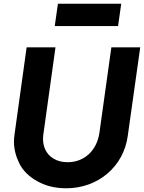

<svg xmlns="http://www.w3.org/2000/svg" viewBox="-20 -999 773 1031"><path d="M614 -859 631 -979H291L274 -859ZM336 12C507 12 644 -105 666 -269L733 -745H578L514 -287C500 -188 430 -128 344 -128C315 -128 289 -134 268 -147C225 -172 211 -215 211 -254C211 -262 212 -270 213 -279L278 -745H123L58 -277C56 -263 55 -250 55 -237C55 -198 65 -160 84 -121C103 -83 135 -51 180 -26C224 -1 276 12 336 12Z"/></svg>

Font: Plus Jakarta Sans ExtraBold
Style: Italic
Weight: 800
Italic angle: -8°
Designer: Gumpita Rahayu
Foundry: Tokotype
Version: Version 2.071;gftools[0.9.30]